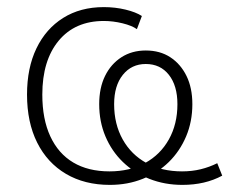

<svg xmlns="http://www.w3.org/2000/svg" viewBox="-20 -512 645 540"><path d="M289 8Q218 8 165.5 -23Q113 -54 84.5 -111Q56 -168 56 -246Q56 -321 82.5 -376Q109 -431 157.5 -461.5Q206 -492 272 -492Q304 -492 333 -485Q362 -478 379 -467L365 -430Q351 -440 324.5 -446.5Q298 -453 272 -453Q191 -453 145 -397.5Q99 -342 99 -246Q99 -177 121.5 -128.5Q144 -80 186 -55Q228 -30 288 -30Q345 -30 388 -53.5Q431 -77 455 -120Q479 -163 479 -219Q479 -271 455 -301.5Q431 -332 390 -332Q350 -332 325.5 -301.5Q301 -271 301 -219Q301 -163 325 -120Q349 -77 392 -53.5Q435 -30 492 -30Q520 -30 544.5 -36Q569 -42 591 -53L605 -18Q581 -5 553 1.5Q525 8 493 8Q443 8 400 -9Q357 -26 325.5 -56.5Q294 -87 276.5 -128.5Q259 -170 259 -219Q259 -265 275.5 -298.5Q292 -332 321.5 -351Q351 -370 390 -370Q430 -370 459 -351Q488 -332 504.5 -298.5Q521 -265 521 -219Q521 -170 503.5 -128.5Q486 -87 455 -56.5Q424 -26 381.5 -9Q339 8 289 8Z"/></svg>

Font: Nunito Sans 12pt ExtraLight
Style: Regular
Weight: 200
Designer: Vernon Adams
Foundry: Vernon Adams
Version: Version 3.101;gftools[0.9.27]